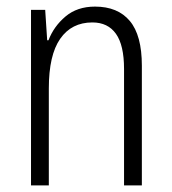

<svg xmlns="http://www.w3.org/2000/svg" viewBox="-20 -562 521 582"><path d="M268 -542Q337 -542 373.5 -498.5Q410 -455 410 -363V0H356V-353Q356 -425 331.5 -459.5Q307 -494 260 -494Q197 -494 162.5 -444.5Q128 -395 128 -294V0H74V-532H117L123 -440H127Q143 -482 178.5 -512Q214 -542 268 -542Z"/></svg>

Font: Noto Sans Devanagari UI Condensed Light
Style: Regular
Weight: 300
Width: 3
Designer: Jelle Bosma - Monotype Design Team
Foundry: Monotype Imaging Inc.
Version: Version 2.004; ttfautohint (v1.8.4.7-5d5b)